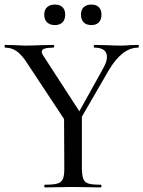

<svg xmlns="http://www.w3.org/2000/svg" viewBox="-30 -822 629 842"><path d="M575 -613Q506 -613 447 -514L329 -310V-81Q330 -50 336 -36Q342 -22 358 -17Q374 -12 410 -12Q415 -12 415 -6Q415 0 410 0Q379 0 362 -1L291 -2L217 -1Q199 0 168 0Q164 0 164 -6Q164 -12 168 -12Q204 -12 221.5 -17Q239 -22 245.5 -36.5Q252 -51 252 -81L251 -300L91 -542Q67 -580 44.5 -596.5Q22 -613 -6 -613Q-10 -613 -10 -619Q-10 -625 -7 -625L36 -624Q66 -622 79 -622Q107 -622 155 -624L204 -625Q208 -625 208 -620Q208 -618 206.5 -615.5Q205 -613 203 -613Q153 -613 153 -596Q153 -587 163 -573L318 -334L424 -525Q439 -552 439 -572Q439 -592 425.5 -602.5Q412 -613 385 -613Q381 -613 381 -619Q381 -625 385 -625L433 -624Q473 -622 501 -622Q517 -622 541 -624L575 -625Q579 -625 579 -619Q579 -613 575 -613ZM164 -758Q164 -779 176.5 -790.5Q189 -802 211 -802Q232 -802 244 -790.5Q256 -779 256 -758Q256 -736 244 -724Q232 -712 211 -712Q189 -712 176.5 -724Q164 -736 164 -758ZM325 -758Q325 -779 337 -790.5Q349 -802 371 -802Q392 -802 403.5 -790.5Q415 -779 415 -758Q415 -736 403.5 -724Q392 -712 371 -712Q349 -712 337 -724Q325 -736 325 -758Z"/></svg>

Font: Cormorant Upright Medium
Style: Regular
Weight: 500
Designer: Christian Thalmann (Catharsis Fonts)
Foundry: Catharsis Fonts
Version: Version 3.302